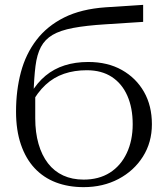

<svg xmlns="http://www.w3.org/2000/svg" viewBox="-20 -760 685 790"><path d="M415 -730 569 -740V-670L414 -660Q334 -655 281 -645Q228 -635 196.5 -616.5Q165 -598 148.5 -567Q132 -536 126 -488Q120 -440 118 -372L125 -374Q125 -353 125 -336.5Q125 -320 125 -305Q125 -290 125 -273Q125 -215 138.5 -168Q152 -121 177.5 -88Q203 -55 240 -38Q277 -21 324 -21Q387 -21 432 -49.5Q477 -78 501.5 -130Q526 -182 526 -249Q526 -316 504 -366Q482 -416 440 -443.5Q398 -471 337 -471Q286 -471 243.5 -456.5Q201 -442 167.5 -411Q134 -380 107 -330V-376Q133 -420 167.5 -448.5Q202 -477 246 -491Q290 -505 343 -505Q423 -505 481.5 -472Q540 -439 572.5 -382Q605 -325 605 -249Q605 -174 568 -115.5Q531 -57 467.5 -23.5Q404 10 324 10Q261 10 210 -9.5Q159 -29 122.5 -68Q86 -107 66 -165.5Q46 -224 46 -301Q46 -388 66 -463Q86 -538 130 -595.5Q174 -653 244 -688Q314 -723 415 -730Z"/></svg>

Font: Roboto Serif 120pt Expanded Light
Style: Regular
Weight: 300
Width: 7
Designer: Greg Gazdowicz
Foundry: Commercial Type
Version: Version 1.008